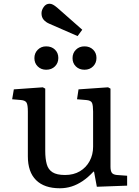

<svg xmlns="http://www.w3.org/2000/svg" viewBox="-20 -993 743 1027"><path d="M300 14Q217 14 173 -29.5Q129 -73 129 -157V-396Q129 -432 122 -444Q115 -456 92 -458L45 -462L54 -515L209 -526L222 -519V-186Q222 -144 230 -115Q238 -86 261 -71.5Q284 -57 328 -57Q374 -57 407.5 -77Q441 -97 459.5 -131.5Q478 -166 478 -208V-396Q478 -428 472.5 -442Q467 -456 441 -458L392 -462L400 -515L558 -526L571 -519V-102Q571 -79 578 -69Q585 -59 605 -57L660 -53V0L498 6L483 -75H480Q451 -44 422 -24.5Q393 -5 363 4.5Q333 14 300 14ZM395 -800 244 -866Q225 -874 213.5 -887.5Q202 -901 202 -922Q202 -939 214 -956Q226 -973 245 -973Q254 -973 263.5 -968Q273 -963 286 -952L420 -834ZM432 -620Q404 -620 386 -637.5Q368 -655 368 -682Q368 -709 386 -727Q404 -745 432 -745Q460 -745 478 -727.5Q496 -710 496 -683Q496 -656 478 -638Q460 -620 432 -620ZM227 -620Q200 -620 182 -637.5Q164 -655 164 -682Q164 -709 182 -727Q200 -745 227 -745Q256 -745 274 -727.5Q292 -710 292 -683Q292 -656 274 -638Q256 -620 227 -620Z"/></svg>

Font: Literata Variable Black
Style: Regular
Weight: 900
Designer: Latin by Veronika Burian and Jose Scaglione. Greek by Irene Vlachou. Cyrillic by Vera Evstafieva.
Foundry: TypeTogether
Version: Version 3.021